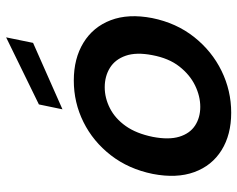

<svg xmlns="http://www.w3.org/2000/svg" viewBox="-94 -674 775 627"><g transform="rotate(-90 293.5 -360.5)"><path d="M239 7Q167 7 116.5 -24.5Q66 -56 45 -113.5Q24 -171 39 -249Q55 -328 100 -386Q145 -444 208.5 -475.5Q272 -507 344 -507Q416 -507 467.5 -475.5Q519 -444 541 -386.5Q563 -329 548 -251Q532 -172 486 -114Q440 -56 375.5 -24.5Q311 7 239 7ZM258 -94Q293 -94 328 -111Q363 -128 390 -162.5Q417 -197 427 -251Q437 -303 425 -337.5Q413 -372 385.5 -389Q358 -406 322 -406Q287 -406 253.5 -389Q220 -372 195.5 -337.5Q171 -303 160 -249Q150 -197 160.5 -162.5Q171 -128 197 -111Q223 -94 258 -94ZM485 -728 467 -640 250 -544 266 -621Z"/></g></svg>

Font: Albert Sans SemiBold
Style: Italic
Weight: 600
Italic angle: -11.25°
Designer: Andreas Rasmussen
Foundry: a.Foundry
Version: Version 1.025